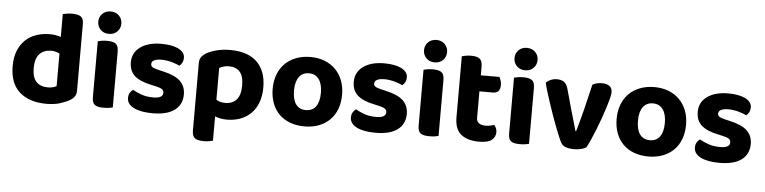

<svg xmlns="http://www.w3.org/2000/svg" viewBox="-50 -961 5609 1408"><g transform="rotate(5 2754.5 -257.0)"><path d="M286 -496Q309 -496 329.5 -492.5Q350 -489 367 -483V-651Q378 -654 396 -657Q414 -660 436 -660Q481 -660 500.5 -645Q520 -630 520 -588V-101Q520 -77 510 -60.5Q500 -44 478 -30Q450 -13 406 1Q362 15 305 15Q179 15 106.5 -48.5Q34 -112 34 -239Q34 -305 53.5 -353Q73 -401 107 -433Q141 -465 187 -480.5Q233 -496 286 -496ZM368 -361Q355 -367 339.5 -371.5Q324 -376 307 -376Q253 -376 221 -343Q189 -310 189 -238Q189 -169 219.5 -137.5Q250 -106 304 -106Q325 -106 341.5 -110.5Q358 -115 368 -121Z M792 -1Q782 2 764 4.5Q746 7 724 7Q679 7 659.5 -7.5Q640 -22 640 -64V-475Q650 -478 668 -481Q686 -484 708 -484Q753 -484 772.5 -469Q792 -454 792 -412ZM631 -619Q631 -653 654.5 -677Q678 -701 716 -701Q754 -701 777.5 -677Q801 -653 801 -619Q801 -584 777.5 -560Q754 -536 716 -536Q678 -536 654.5 -560Q631 -584 631 -619Z M1303 -141Q1303 -67 1248 -25.5Q1193 16 1086 16Q1044 16 1009.5 10Q975 4 950 -8Q925 -20 911 -38Q897 -56 897 -80Q897 -102 906 -117.5Q915 -133 929 -143Q958 -126 995 -113Q1032 -100 1081 -100Q1152 -100 1152 -140Q1152 -157 1139.5 -166Q1127 -175 1097 -182L1057 -191Q975 -208 935 -243.5Q895 -279 895 -343Q895 -414 952.5 -455.5Q1010 -497 1107 -497Q1143 -497 1175 -491.5Q1207 -486 1230 -475Q1253 -464 1266.5 -447.5Q1280 -431 1280 -409Q1280 -389 1272 -373.5Q1264 -358 1251 -348Q1243 -353 1227.5 -359Q1212 -365 1194 -370Q1176 -375 1156 -378Q1136 -381 1119 -381Q1084 -381 1064.5 -371.5Q1045 -362 1045 -343Q1045 -329 1056 -321Q1067 -313 1096 -306L1134 -297Q1225 -277 1264 -239Q1303 -201 1303 -141Z M1633 15Q1607 15 1585 10.5Q1563 6 1545 -1V178Q1535 181 1517 184Q1499 187 1477 187Q1432 187 1412 172Q1392 157 1392 115V-380Q1392 -406 1403 -422.5Q1414 -439 1434 -452Q1464 -471 1511 -483.5Q1558 -496 1615 -496Q1673 -496 1721.5 -481.5Q1770 -467 1805 -436Q1840 -405 1859.5 -357Q1879 -309 1879 -243Q1879 -180 1860.5 -131.5Q1842 -83 1809 -50.5Q1776 -18 1731 -1.5Q1686 15 1633 15ZM1610 -106Q1664 -106 1693.5 -140Q1723 -174 1723 -243Q1723 -314 1694.5 -345Q1666 -376 1615 -376Q1592 -376 1575 -370.5Q1558 -365 1544 -358V-123Q1558 -115 1574 -110.5Q1590 -106 1610 -106Z M2459 -241Q2459 -182 2441 -134.5Q2423 -87 2389.5 -54Q2356 -21 2309 -3Q2262 15 2204 15Q2146 15 2098.5 -2.5Q2051 -20 2017.5 -53Q1984 -86 1966 -133.5Q1948 -181 1948 -241Q1948 -299 1966.5 -346.5Q1985 -394 2018.5 -427Q2052 -460 2099.5 -478Q2147 -496 2204 -496Q2261 -496 2308 -478Q2355 -460 2388.5 -426.5Q2422 -393 2440.5 -346Q2459 -299 2459 -241ZM2204 -376Q2157 -376 2131 -341Q2105 -306 2105 -241Q2105 -174 2130.5 -139.5Q2156 -105 2204 -105Q2252 -105 2277.5 -140Q2303 -175 2303 -241Q2303 -305 2277 -340.5Q2251 -376 2204 -376Z M2944 -141Q2944 -67 2889 -25.5Q2834 16 2727 16Q2685 16 2650.5 10Q2616 4 2591 -8Q2566 -20 2552 -38Q2538 -56 2538 -80Q2538 -102 2547 -117.5Q2556 -133 2570 -143Q2599 -126 2636 -113Q2673 -100 2722 -100Q2793 -100 2793 -140Q2793 -157 2780.5 -166Q2768 -175 2738 -182L2698 -191Q2616 -208 2576 -243.5Q2536 -279 2536 -343Q2536 -414 2593.5 -455.5Q2651 -497 2748 -497Q2784 -497 2816 -491.5Q2848 -486 2871 -475Q2894 -464 2907.5 -447.5Q2921 -431 2921 -409Q2921 -389 2913 -373.5Q2905 -358 2892 -348Q2884 -353 2868.5 -359Q2853 -365 2835 -370Q2817 -375 2797 -378Q2777 -381 2760 -381Q2725 -381 2705.5 -371.5Q2686 -362 2686 -343Q2686 -329 2697 -321Q2708 -313 2737 -306L2775 -297Q2866 -277 2905 -239Q2944 -201 2944 -141Z M3190 -1Q3180 2 3162 4.5Q3144 7 3122 7Q3077 7 3057.5 -7.5Q3038 -22 3038 -64V-475Q3048 -478 3066 -481Q3084 -484 3106 -484Q3151 -484 3170.5 -469Q3190 -454 3190 -412ZM3029 -619Q3029 -653 3052.5 -677Q3076 -701 3114 -701Q3152 -701 3175.5 -677Q3199 -653 3199 -619Q3199 -584 3175.5 -560Q3152 -536 3114 -536Q3076 -536 3052.5 -560Q3029 -584 3029 -619Z M3460 -159Q3460 -131 3478 -118.5Q3496 -106 3528 -106Q3543 -106 3560 -109.5Q3577 -113 3589 -118Q3598 -108 3604 -95Q3610 -82 3610 -65Q3610 -30 3582.5 -7.5Q3555 15 3487 15Q3403 15 3356 -23.5Q3309 -62 3309 -149V-598Q3320 -601 3338 -604.5Q3356 -608 3377 -608Q3421 -608 3440.5 -592.5Q3460 -577 3460 -536V-471H3598Q3603 -461 3608 -445.5Q3613 -430 3613 -413Q3613 -381 3598.5 -367Q3584 -353 3561 -353H3460V-159Z M3856 -1Q3846 2 3828 4.5Q3810 7 3788 7Q3743 7 3723.5 -7.5Q3704 -22 3704 -64V-475Q3714 -478 3732 -481Q3750 -484 3772 -484Q3817 -484 3836.5 -469Q3856 -454 3856 -412ZM3695 -619Q3695 -653 3718.5 -677Q3742 -701 3780 -701Q3818 -701 3841.5 -677Q3865 -653 3865 -619Q3865 -584 3841.5 -560Q3818 -536 3780 -536Q3742 -536 3718.5 -560Q3695 -584 3695 -619Z M4352 -491Q4383 -491 4404.5 -477Q4426 -463 4426 -430Q4426 -415 4418.5 -385Q4411 -355 4399 -317Q4387 -279 4371.5 -235.5Q4356 -192 4339.5 -150.5Q4323 -109 4307 -73Q4291 -37 4278 -13Q4266 -4 4241.5 2.5Q4217 9 4187 9Q4152 9 4127 0Q4102 -9 4091 -29Q4082 -46 4069.5 -76Q4057 -106 4042.5 -143.5Q4028 -181 4013 -223.5Q3998 -266 3984 -308.5Q3970 -351 3958 -389.5Q3946 -428 3939 -459Q3951 -472 3972.5 -481.5Q3994 -491 4019 -491Q4051 -491 4071 -477.5Q4091 -464 4101 -428L4145 -270Q4157 -228 4169 -187.5Q4181 -147 4187 -124H4192Q4215 -202 4238 -294Q4261 -386 4281 -474Q4312 -491 4352 -491Z M4991 -241Q4991 -182 4973 -134.5Q4955 -87 4921.5 -54Q4888 -21 4841 -3Q4794 15 4736 15Q4678 15 4630.5 -2.5Q4583 -20 4549.5 -53Q4516 -86 4498 -133.5Q4480 -181 4480 -241Q4480 -299 4498.5 -346.5Q4517 -394 4550.5 -427Q4584 -460 4631.5 -478Q4679 -496 4736 -496Q4793 -496 4840 -478Q4887 -460 4920.5 -426.5Q4954 -393 4972.5 -346Q4991 -299 4991 -241ZM4736 -376Q4689 -376 4663 -341Q4637 -306 4637 -241Q4637 -174 4662.5 -139.5Q4688 -105 4736 -105Q4784 -105 4809.5 -140Q4835 -175 4835 -241Q4835 -305 4809 -340.5Q4783 -376 4736 -376Z M5476 -141Q5476 -67 5421 -25.5Q5366 16 5259 16Q5217 16 5182.5 10Q5148 4 5123 -8Q5098 -20 5084 -38Q5070 -56 5070 -80Q5070 -102 5079 -117.5Q5088 -133 5102 -143Q5131 -126 5168 -113Q5205 -100 5254 -100Q5325 -100 5325 -140Q5325 -157 5312.5 -166Q5300 -175 5270 -182L5230 -191Q5148 -208 5108 -243.5Q5068 -279 5068 -343Q5068 -414 5125.5 -455.5Q5183 -497 5280 -497Q5316 -497 5348 -491.5Q5380 -486 5403 -475Q5426 -464 5439.5 -447.5Q5453 -431 5453 -409Q5453 -389 5445 -373.5Q5437 -358 5424 -348Q5416 -353 5400.5 -359Q5385 -365 5367 -370Q5349 -375 5329 -378Q5309 -381 5292 -381Q5257 -381 5237.5 -371.5Q5218 -362 5218 -343Q5218 -329 5229 -321Q5240 -313 5269 -306L5307 -297Q5398 -277 5437 -239Q5476 -201 5476 -141Z"/></g></svg>

Font: Baloo Thambi 2
Style: Bold
Weight: 700
Designer: Aadarsh Rajan and Ek Type
Foundry: Ek Type
Version: Version 1.640;hotconv 1.0.111;makeotfexe 2.5.65597; ttfautoh